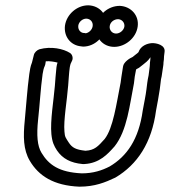

<svg xmlns="http://www.w3.org/2000/svg" viewBox="-20 -697 638 721"><path d="M90 -419C82 -359 79 -306 73 -245C67 -185 67 -135 92 -93C125 -37 181 0 278 4C336 4 375 -12 413 -30C496 -79 550 -161 566 -282C571 -308 576 -335 580 -362L583 -386C584 -396 585 -404 587 -410L591 -437C592 -446 594 -452 594 -463C595 -469 596 -477 596 -486L598 -502C602 -528 567 -536 550 -535C533 -534 508 -525 500 -501C498 -499 495 -496 488 -491L478 -483C468 -479 444 -464 442 -447L436 -409L433 -387C417 -306 405 -216 373 -175C348 -147 335 -133 302 -131H300C265 -135 251 -142 238 -162C228 -178 223 -182 222 -203C218 -244 232 -322 236 -376C238 -398 239 -424 242 -444C243 -448 243 -451 245 -457L251 -470C255 -479 252 -492 243 -498C218 -514 172 -524 128 -512C119 -509 109 -500 107 -490L100 -462C94 -448 92 -432 90 -419ZM140 -419C142 -431 144 -441 148 -449C149 -451 150 -454 150 -455L152 -467C168 -468 184 -465 196 -462C194 -456 193 -451 192 -444C189 -420 188 -396 186 -374C182 -324 168 -244 173 -193C176 -163 183 -149 194 -132C215 -101 246 -85 290 -81H297C354 -84 385 -119 409 -146L410 -147C458 -207 467 -305 483 -384L486 -409L491 -436C496 -440 499 -440 504 -444L518 -455C525 -461 535 -467 545 -482V-480C545 -476 544 -469 543 -461V-458C543 -452 542 -446 541 -437L538 -414C536 -403 534 -396 533 -386L530 -362C527 -337 521 -310 516 -282C501 -173 456 -110 392 -72C363 -57 330 -46 287 -46C202 -50 163 -78 136 -123C120 -149 117 -189 123 -247C130 -310 132 -361 140 -419ZM224 -601C219 -561 244 -527 284 -523C285 -523 289 -522 292 -522C336 -522 372 -558 378 -599C384 -642 355 -675 313 -677H311C269 -677 230 -643 224 -601ZM274 -601C276 -615 290 -627 304 -627H305C320 -626 330 -614 328 -599C326 -585 314 -574 302 -572C299 -573 298 -573 296 -573C283 -573 272 -585 274 -601ZM342 -599C336 -556 366 -521 409 -521C450 -521 491 -554 497 -597C503 -639 472 -673 430 -675C386 -675 348 -642 342 -599ZM392 -599C394 -614 408 -625 424 -625C439 -624 449 -611 447 -597C445 -584 431 -571 416 -571C401 -571 390 -584 392 -599Z"/></svg>

Font: Hussar Pisanka
Style: OutKur
Weight: 400
Designer: Robert Jablonski
Foundry: Cannot Into Space Fonts
Version: Version 1.070